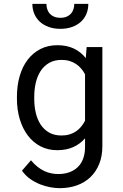

<svg xmlns="http://www.w3.org/2000/svg" viewBox="-20 -774 640 1002"><path d="M68.4 -268.6Q68.4 -327.6 82.8 -377.2Q97.2 -426.8 124.5 -462.4Q151.9 -498 190.9 -518.1Q230 -538.1 279.3 -538.1Q328.1 -538.1 365 -520.8Q401.9 -503.4 427.7 -470.7L432.1 -528.3H514.2V-11.2Q514.2 41 497.8 81.5Q481.4 122.1 451.9 150.4Q422.4 178.7 381.3 193.4Q340.3 208 290.5 208Q270 208 243.7 203.4Q217.3 198.7 190.2 188.2Q163.1 177.7 137.9 160.2Q112.8 142.6 94.7 116.7L141.6 62.5Q158.2 82.5 175.8 96.4Q193.4 110.4 211.4 118.7Q229.5 127 247.6 130.6Q265.6 134.3 283.7 134.3Q315.9 134.3 341.8 125Q367.7 115.7 386 97.9Q404.3 80.1 414.1 53.7Q423.8 27.3 423.8 -6.8V-52.2Q397.5 -22 361.6 -6.1Q325.7 9.8 278.3 9.8Q230 9.8 190.9 -10.7Q151.9 -31.2 124.8 -67.4Q97.7 -103.5 83 -152.6Q68.4 -201.7 68.4 -258.3ZM158.7 -258.3Q158.7 -219.7 166.7 -185.1Q174.8 -150.4 192.1 -124Q209.5 -97.7 236.3 -82.3Q263.2 -66.9 300.8 -66.9Q324.2 -66.9 343 -72.5Q361.8 -78.1 376.7 -88.4Q391.6 -98.6 403.3 -112.8Q415 -127 423.8 -144V-386.2Q415 -402.8 403.3 -416.5Q391.6 -430.2 376.5 -440.2Q361.3 -450.2 342.8 -455.8Q324.2 -461.4 301.8 -461.4Q263.7 -461.4 236.6 -445.8Q209.5 -430.2 192.1 -403.6Q174.8 -377 166.7 -342Q158.7 -307.1 158.7 -268.6ZM440.9 -753.9Q440.9 -725.1 430.7 -700.9Q420.4 -676.8 401.4 -659.7Q382.3 -642.6 355.5 -633.1Q328.6 -623.5 295.4 -623.5Q261.7 -623.5 234.9 -633.1Q208 -642.6 189 -659.7Q169.9 -676.8 159.4 -700.9Q148.9 -725.1 148.9 -753.9H222.2Q222.2 -739.3 226.6 -725.8Q231 -712.4 239.7 -702.6Q248.5 -692.9 262.2 -687Q275.9 -681.2 295.4 -681.2Q314.5 -681.2 327.9 -687Q341.3 -692.9 350.1 -702.6Q358.9 -712.4 363.3 -725.8Q367.7 -739.3 367.7 -753.9Z"/></svg>

Font: Roboto Mono
Style: Regular
Weight: 400
Designer: Google
Version: Version 2.000985; 2015; ttfautohint (v1.3)